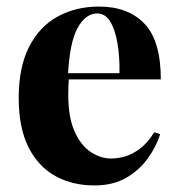

<svg xmlns="http://www.w3.org/2000/svg" viewBox="-20 -551 544 585"><path d="M282 -531Q370 -531 420 -479Q470 -427 470 -309H141L139 -328H344Q345 -377 338 -418.5Q331 -460 316 -485Q301 -510 276 -510Q241 -510 216.5 -466Q192 -422 187 -320L190 -314Q189 -302 188.5 -289Q188 -276 188 -262Q188 -193 207.5 -150Q227 -107 257 -87.5Q287 -68 318 -68Q339 -68 361.5 -74.5Q384 -81 407 -98.5Q430 -116 450 -148L468 -142Q456 -104 430 -68Q404 -32 364 -9Q324 14 268 14Q200 14 148 -15Q96 -44 66.5 -103Q37 -162 37 -253Q37 -346 68.5 -408Q100 -470 155.5 -500.5Q211 -531 282 -531Z"/></svg>

Font: Playfair Display
Style: Bold
Weight: 700
Designer: Claus Eggers Sørensen
Foundry: Claus Eggers Sørensen
Version: Version 1.203